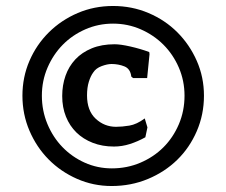

<svg xmlns="http://www.w3.org/2000/svg" viewBox="-20 -674 757 642"><path d="M419 -418Q416 -444 396 -452Q376 -460 353 -460Q339 -460 320 -453Q301 -446 292 -432Q283 -420 277 -400.5Q271 -381 271 -355Q271 -304 300 -277Q329 -250 368 -250Q388 -250 412.5 -254Q437 -258 464 -278L473 -248L466 -215Q441 -201 414.5 -192.5Q388 -184 361 -184Q322 -184 290 -196.5Q258 -209 235.5 -231Q213 -253 200.5 -284Q188 -315 188 -353Q188 -389 199 -420.5Q210 -452 232 -475.5Q254 -499 287 -512.5Q320 -526 363 -526Q383 -526 416 -518.5Q449 -511 479 -500L480 -493L472 -413H425ZM358 -654Q421 -654 476.5 -630.5Q532 -607 573 -566Q614 -525 638 -470.5Q662 -416 662 -354Q662 -291 638 -235.5Q614 -180 572.5 -139.5Q531 -99 474.5 -75.5Q418 -52 353 -52Q292 -52 237.5 -76Q183 -100 142.5 -141Q102 -182 78.5 -237Q55 -292 55 -354Q55 -416 78.5 -470.5Q102 -525 143.5 -566Q185 -607 240 -630.5Q295 -654 358 -654ZM358 -595Q309 -595 265.5 -576Q222 -557 190 -524.5Q158 -492 139 -448Q120 -404 120 -354Q120 -304 138.5 -259.5Q157 -215 189 -182Q221 -149 263.5 -130Q306 -111 354 -111Q405 -111 449.5 -130Q494 -149 526.5 -181.5Q559 -214 578 -258.5Q597 -303 597 -354Q597 -404 578 -448Q559 -492 526.5 -524.5Q494 -557 450.5 -576Q407 -595 358 -595Z"/></svg>

Font: QuattrocentoBold
Style: Bold
Weight: 700
Designer: Pablo Impallari
Foundry: Pablo Impallari, Igino Marini, Branda Gallo
Version: Version 2.000